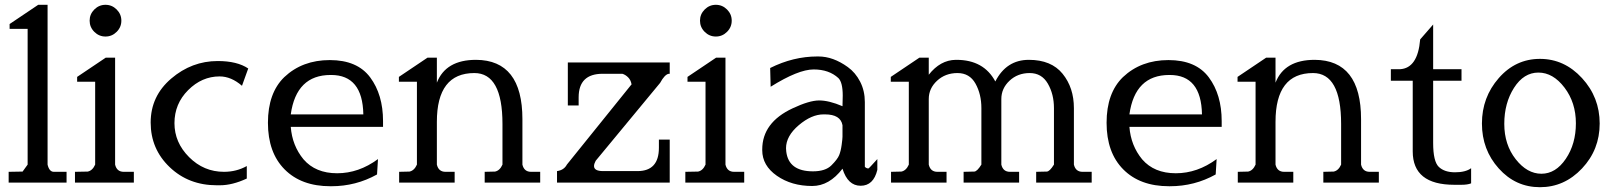

<svg xmlns="http://www.w3.org/2000/svg" viewBox="-20 -760 6707 799"><path d="M178 -740V-75Q185 -45 204 -45H257V0H16V-45L74 -46Q77 -50 95 -75V-640H20V-660L139 -740Z M372.5 -627.5Q353 -647 353 -674Q353 -701 372.5 -720.5Q392 -740 419 -740Q446 -740 465.5 -720.5Q485 -701 485 -674Q485 -647 465.5 -627.5Q446 -608 419 -608Q392 -608 372.5 -627.5ZM459 -75Q466 -45 495 -45H537V0H292V-45L345 -46Q365 -50 376 -75V-420H301V-440L420 -520H459Z M1007 -69V-17Q947 11 895 11H882Q765 11 686 -64.5Q607 -140 607 -250Q607 -360 692.5 -433Q778 -506 886 -506Q967 -506 1013 -475L987 -403Q942 -442 894 -442Q820 -442 763 -385Q706 -328 706 -247.5Q706 -167 767 -106Q828 -45 912 -45Q964 -45 1007 -69Z M1549 -34Q1461 15 1359 15Q1357 15 1355 15Q1234 15 1164.5 -55Q1095 -125 1095 -249Q1095 -373 1163 -439Q1238 -510 1352.5 -510Q1467 -510 1520.5 -438Q1574 -366 1574 -256V-232H1190Q1196 -154 1243 -97Q1293 -39 1383 -39Q1473 -39 1553 -98ZM1492 -284Q1489 -448 1358 -448H1356Q1213 -448 1190 -284Z M1798 -416Q1835 -511 1961 -511Q2154 -510 2154 -264V-75Q2161 -45 2190 -45H2228V0H1997V-45L2040 -46Q2060 -50 2071 -75V-244Q2071 -456 1954 -456Q1798 -456 1798 -253V-75Q1805 -45 1834 -45H1872V0H1641V-45L1684 -46Q1704 -50 1715 -75V-420H1640V-440L1759 -520H1798Z M2459 -91Q2452 -78 2452 -69Q2452 -48 2490 -48H2633Q2722 -48 2722 -145V-179H2767V0H2298V-48Q2327 -52 2339 -75L2609 -410H2608Q2605 -427 2594 -438Q2583 -449 2570 -453H2488Q2388 -453 2388 -355V-321H2343V-500H2767V-453H2763Q2746 -450 2727 -415Z M2912.5 -627.5Q2893 -647 2893 -674Q2893 -701 2912.5 -720.5Q2932 -740 2959 -740Q2986 -740 3005.5 -720.5Q3025 -701 3025 -674Q3025 -647 3005.5 -627.5Q2986 -608 2959 -608Q2932 -608 2912.5 -627.5ZM2999 -75Q3006 -45 3035 -45H3077V0H2832V-45L2885 -46Q2905 -50 2916 -75V-420H2841V-440L2960 -520H2999Z M3631 -53Q3615 13 3561.5 13Q3508 13 3486 -58Q3431 14 3360 14Q3274 14 3213 -28.5Q3152 -71 3152 -135V-138Q3152 -250 3278 -309Q3348 -342 3389 -342Q3430 -342 3486 -318L3487 -362Q3487 -417 3469 -435Q3430 -471 3366 -471Q3302 -471 3187 -399L3185 -477Q3281 -525 3381 -525H3386Q3447 -525 3508 -481Q3540 -458 3559.5 -420Q3579 -382 3579 -335V-66Q3585 -59 3594 -59Q3596 -59 3631 -98ZM3486 -239Q3478 -284 3413 -284H3407Q3357 -284 3304 -239Q3251 -194 3251 -143Q3251 -136 3252 -129Q3262 -47 3363 -47Q3415 -47 3440 -72Q3465 -97 3472 -114Q3479 -131 3482.5 -157Q3486 -183 3486 -191Z M4122 -421Q4168 -511 4261.5 -511Q4355 -511 4402 -453Q4449 -395 4449 -310V-75Q4456 -45 4485 -45H4523V0H4292V-45L4335 -46H4336Q4348 -46 4366 -75V-310Q4366 -368 4340.5 -412Q4315 -456 4265 -456Q4215 -456 4181 -424Q4147 -392 4147 -348V-75Q4154 -45 4183 -45H4221V0H3990V-45L4033 -46H4034Q4046 -46 4064 -75V-310Q4064 -368 4039.5 -412Q4015 -456 3964.5 -456Q3914 -456 3879.5 -424Q3845 -392 3845 -348V-75Q3852 -45 3881 -45H3919V0H3688V-45L3731 -46Q3751 -50 3762 -75V-420H3687V-440L3806 -520H3845V-449Q3893 -510 3957 -511H3960Q4074 -511 4122 -421Z M5039 -34Q4951 15 4849 15Q4847 15 4845 15Q4724 15 4654.5 -55Q4585 -125 4585 -249Q4585 -373 4653 -439Q4728 -510 4842.5 -510Q4957 -510 5010.5 -438Q5064 -366 5064 -256V-232H4680Q4686 -154 4733 -97Q4783 -39 4873 -39Q4963 -39 5043 -98ZM4982 -284Q4979 -448 4848 -448H4846Q4703 -448 4680 -284Z M5288 -416Q5325 -511 5451 -511Q5644 -510 5644 -264V-75Q5651 -45 5680 -45H5718V0H5487V-45L5530 -46Q5550 -50 5561 -75V-244Q5561 -456 5444 -456Q5288 -456 5288 -253V-75Q5295 -45 5324 -45H5362V0H5131V-45L5174 -46Q5194 -50 5205 -75V-420H5130V-440L5249 -520H5288Z M6032 9Q5859 9 5859 -130V-424H5768V-472H5806Q5880 -476 5890 -596L5944 -658V-472H6062V-424H5944V-165Q5944 -88 5967.5 -65.5Q5991 -43 6035 -43Q6079 -43 6102 -60V3Q6087 9 6062 9Z M6388.5 19Q6287 19 6217 -59Q6147 -137 6147 -246Q6147 -355 6217 -435Q6287 -515 6388.5 -515Q6490 -515 6563.5 -435Q6637 -355 6637 -246Q6637 -137 6563.5 -59Q6490 19 6388.5 19ZM6538 -247Q6538 -333 6490.5 -395.5Q6443 -458 6382 -458Q6321 -458 6280.5 -394.5Q6240 -331 6240 -244.5Q6240 -158 6287.5 -97.5Q6335 -37 6394.5 -37Q6454 -37 6496 -99Q6538 -161 6538 -247Z"/></svg>

Font: Sawarabi Mincho
Style: Regular
Weight: 400
Version: Version 1.00